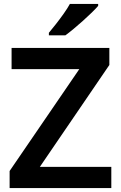

<svg xmlns="http://www.w3.org/2000/svg" viewBox="-20 -958 616 978"><path d="M547 0H29V-87L384 -606H39V-714H537V-627L183 -108H547ZM480 -928Q468 -914 447.5 -894Q427 -874 402.5 -852Q378 -830 354.5 -810.5Q331 -791 313 -778H229V-791Q245 -810 265 -835.5Q285 -861 304.5 -888.5Q324 -916 336 -938H480Z"/></svg>

Font: Noto Sans Hebrew SemiBold
Style: Regular
Weight: 600
Designer: Monotype Design Team
Foundry: Monotype Imaging Inc.
Version: Version 2.003